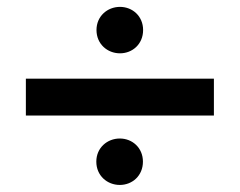

<svg xmlns="http://www.w3.org/2000/svg" viewBox="-20 -607 683 547"><path d="M53.7 -277.8H589.4V-382.8H53.7ZM254.4 -146.5C254.4 -106.4 285.6 -80.1 321.3 -80.1C356.9 -80.1 387.2 -106.4 387.2 -146.5C387.2 -186 356.9 -212.4 321.3 -212.4C285.6 -212.4 254.4 -186 254.4 -146.5ZM254.9 -521.5C254.9 -481.4 286.1 -455.1 321.8 -455.1C357.4 -455.1 387.7 -481.4 387.7 -521.5C387.7 -561 357.4 -587.4 321.8 -587.4C286.1 -587.4 254.9 -561 254.9 -521.5Z"/></svg>

Font: Wand UI Pro Black
Style: Regular
Weight: 900
Designer: Andreas Faust
Version: Version 1.003;FEAKit 1.0